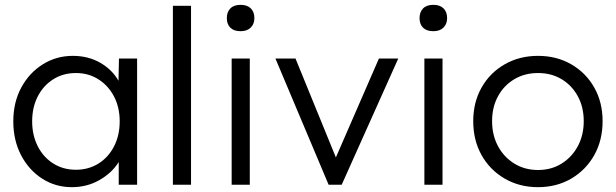

<svg xmlns="http://www.w3.org/2000/svg" viewBox="-20 -764 2548 794"><path d="M277 10Q209 10 154 -25.5Q99 -61 67 -122.5Q35 -184 35 -262Q35 -341 68 -402Q101 -463 157 -498Q213 -533 281 -533Q345 -533 394.5 -504.5Q444 -476 470 -430L472 -522H547V0H471V-94Q443 -49 391.5 -19.5Q340 10 277 10ZM294 -62Q346 -62 387 -87.5Q428 -113 451.5 -158.5Q475 -204 475 -262Q475 -320 451.5 -365Q428 -410 387 -436Q346 -462 294 -462Q241 -462 200 -436Q159 -410 136 -365Q113 -320 113 -262Q113 -205 136 -159.5Q159 -114 200 -88Q241 -62 294 -62Z M695 0V-740H770V0Z M975 -635Q947 -635 932.5 -649.5Q918 -664 918 -689Q918 -714 932.5 -729Q947 -744 975 -744Q1002 -744 1017 -729.5Q1032 -715 1032 -689Q1032 -665 1017 -650Q1002 -635 975 -635ZM938 0V-522H1013V0Z M1339 0 1119 -522H1202L1369 -113L1547 -522H1627L1393 0Z M1772 -635Q1744 -635 1729.5 -649.5Q1715 -664 1715 -689Q1715 -714 1729.5 -729Q1744 -744 1772 -744Q1799 -744 1814 -729.5Q1829 -715 1829 -689Q1829 -665 1814 -650Q1799 -635 1772 -635ZM1735 0V-522H1810V0Z M2205 10Q2128 10 2067 -25.5Q2006 -61 1971.5 -122.5Q1937 -184 1937 -263Q1937 -341 1971.5 -402Q2006 -463 2067 -498Q2128 -533 2205 -533Q2282 -533 2342.5 -498Q2403 -463 2437.5 -402Q2472 -341 2472 -263Q2472 -184 2437.5 -122.5Q2403 -61 2342.5 -25.5Q2282 10 2205 10ZM2205 -61Q2260 -61 2302.5 -87.5Q2345 -114 2369.5 -159.5Q2394 -205 2394 -263Q2394 -321 2369.5 -366Q2345 -411 2302.5 -436.5Q2260 -462 2205 -462Q2150 -462 2107 -436.5Q2064 -411 2039.5 -366Q2015 -321 2015 -263Q2015 -205 2039.5 -159.5Q2064 -114 2107 -87.5Q2150 -61 2205 -61Z"/></svg>

Font: Lexend Deca Light
Style: Regular
Weight: 300
Designer: Bonnie Shaver-Troup, Thomas Jockin
Foundry: Lexend
Version: Version 1.008; ttfautohint (v1.8.4.7-5d5b)